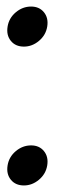

<svg xmlns="http://www.w3.org/2000/svg" viewBox="-20 -566 253 592"><path d="M53.8 5.8Q27.7 5.8 13.4 -11.9Q-0.9 -29.6 3.4 -56Q7.6 -82.3 28.7 -100Q49.8 -117.7 75.9 -117.7Q101.2 -117.7 115.6 -100Q129.9 -82.3 125.6 -56Q121.3 -29.6 100.2 -11.9Q79.2 5.8 53.8 5.8ZM53.8 -422.3Q27.7 -422.3 13.4 -440Q-0.9 -457.7 3.4 -484Q7.6 -510.4 28.7 -528.1Q49.8 -545.8 75.9 -545.8Q101.2 -545.8 115.6 -528.1Q129.9 -510.4 125.6 -484Q121.3 -457.7 100.2 -440Q79.2 -422.3 53.8 -422.3Z"/></svg>

Font: Poppins Variable
Style: Italic
Weight: 100
Italic angle: -10°
Designer: Jonny Pinhorn
Foundry: Indian Type Foundry
Version: Version 6.000